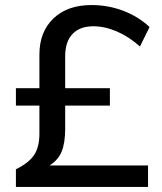

<svg xmlns="http://www.w3.org/2000/svg" viewBox="-20 -740 640 760"><path d="M176 -85H566V0H43V-70Q94 -95 115 -126.5Q136 -158 136 -210V-322H43V-391H136V-524Q136 -614 191.5 -667Q247 -720 342 -720Q408 -720 467.5 -697.5Q527 -675 572 -633L534 -556Q490 -595 442.5 -615.5Q395 -636 349 -636Q296 -636 267 -605.5Q238 -575 238 -517V-391H415V-322H238V-231Q238 -174 224 -140Q210 -106 176 -85Z"/></svg>

Font: Muli SemiBold
Style: Regular
Weight: 600
Designer: Vernon Adams
Foundry: Vernon Adams
Version: Version 2.000